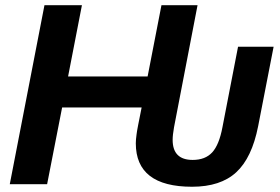

<svg xmlns="http://www.w3.org/2000/svg" viewBox="-20 -708 1075 738"><path d="M643.6 -170.4Q643.6 -93.3 720.7 -93.3Q769 -93.3 795.7 -122.3Q822.3 -151.4 835 -218.8L895 -528.3H1031.7L972.2 -222.7Q948.2 -101.1 887.9 -45.7Q827.6 9.8 718.3 9.8Q502 9.8 502 -157.2Q502 -170.9 504.9 -191.4Q505.9 -201.2 511 -227.3Q516.1 -253.4 524.4 -294.9H218.8L161.1 0H17.6L150.9 -688H294.9L241.7 -414.1H547.4L600.6 -688H739.3L648.9 -218.8Q643.6 -189 643.6 -170.4Z"/></svg>

Font: Arimo
Style: Bold Italic
Weight: 700
Italic angle: -12°
Designer: Steve Matteson
Foundry: Monotype Imaging Inc.
Version: Version 1.33